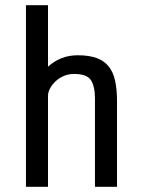

<svg xmlns="http://www.w3.org/2000/svg" viewBox="-20 -720 546 740"><path d="M80 0V-700H165V-463Q188 -484 216.5 -495.5Q245 -507 280 -507Q323 -507 352 -496.5Q381 -486 398.5 -464.5Q416 -443 423.5 -409.5Q431 -376 431 -330V0H346V-340Q346 -387 330.5 -411Q315 -435 265 -435Q244 -435 225.5 -427Q207 -419 193.5 -406Q180 -393 172.5 -378.5Q165 -364 165 -350V0Z"/></svg>

Font: Share
Style: Regular
Weight: 400
Designer: Ralph du Carrois
Version: Version 1.001